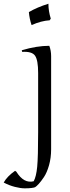

<svg xmlns="http://www.w3.org/2000/svg" viewBox="-100 -754 375 1032"><path d="M88.9 252Q84.5 254.4 70.1 256.3Q55.7 258.3 33.2 258.3Q10.7 258.3 -20 250.5Q-50.8 242.7 -80.1 227.1Q-61.5 193.8 -19 164.1L-12.2 168.9Q28.3 233.9 81.1 220.2Q94.7 195.8 99.9 142.6Q105 89.4 105 -43.9V-361.8Q105 -430.7 88.4 -454.6Q71.8 -478.5 19 -475.1L17.1 -483.9Q97.7 -507.8 165 -507.8Q174.8 -481.9 174.8 -452.1V48.8Q174.8 94.2 163.6 134Q152.3 173.8 136.2 197.8Q120.1 221.7 108.2 234.6Q96.2 247.6 88.9 252ZM55.2 -689Q100.1 -715.3 160.2 -733.9Q160.2 -694.8 172.9 -653.8L167 -645Q121.1 -642.1 69.8 -619.1Q58.1 -653.8 55.2 -689Z"/></svg>

Font: Junge
Style: Regular
Weight: 400
Designer: Alexei Vanyashin
Foundry: Cyreal (www.cyreal.org)
Version: Version 1.002